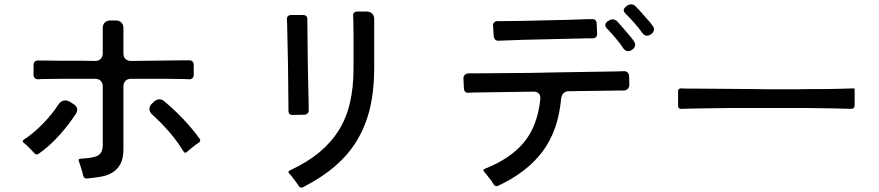

<svg xmlns="http://www.w3.org/2000/svg" viewBox="-20 -831 4040 882"><path d="M362 -24 359 -38 348 -74Q344 -84 343 -88Q337 -102 351 -102Q406 -105 427 -115Q452 -127 452 -164V-435Q452 -450 442.5 -459.5Q433 -469 418 -469H260L177 -468L156 -467Q146 -466 140 -472Q134 -478 134 -488V-532Q134 -542 140 -548Q146 -554 156 -553H178L259 -552H357L418 -551Q433 -551 442.5 -560.5Q452 -570 452 -585V-703Q452 -718 461.5 -727.5Q471 -737 486 -737H513Q528 -737 537.5 -727.5Q547 -718 547 -703V-585Q547 -570 556.5 -560.5Q566 -551 581 -551L826 -554H848Q870 -554 870 -532V-489Q870 -478 864 -472Q858 -466 848 -467L825 -468L741 -469H581Q566 -469 556.5 -459.5Q547 -450 547 -435V-147Q547 -105 534 -79.5Q521 -54 498 -39.5Q475 -25 444.5 -19.5Q414 -14 379 -11Q373 -10 368.5 -14Q364 -18 362 -24ZM822 -137Q793 -184 757 -225.5Q721 -267 680 -304Q666 -317 666.5 -331.5Q667 -346 681 -358L691 -367Q702 -375 713 -375Q723 -375 733 -367Q779 -329 820 -286Q861 -243 896 -195Q905 -184 893 -175L881 -168Q881 -168 879 -166L851 -144L840 -134Q828 -124 822 -137ZM137 -128Q135 -130 132.5 -133Q130 -136 127 -139L101 -165Q93 -171 90 -174Q79 -182 90 -190Q112 -204 134 -222.5Q156 -241 177 -262.5Q198 -284 216.5 -307Q235 -330 249 -352Q262 -370 280 -370Q288 -370 298 -365L316 -354Q330 -346 333.5 -334Q337 -322 329 -309Q296 -258 252 -209Q208 -160 158 -125Q147 -116 137 -128Z M1352 23Q1350 19 1344 11L1321 -20Q1318 -24 1315 -27Q1312 -30 1310 -32Q1299 -43 1313 -49Q1391 -85 1446 -130.5Q1501 -176 1536.5 -233Q1572 -290 1588 -360.5Q1604 -431 1604 -516V-672L1603 -740L1602 -759Q1601 -767 1606.5 -772.5Q1612 -778 1620 -778H1665Q1680 -778 1689.5 -768.5Q1699 -759 1699 -744V-516Q1699 -417 1680 -336Q1661 -255 1621.5 -188.5Q1582 -122 1520 -68.5Q1458 -15 1372 29Q1360 35 1352 23ZM1305 -323V-343L1303 -533L1299 -722L1298 -742Q1297 -751 1302.5 -756.5Q1308 -762 1317 -762H1372Q1392 -762 1392 -742V-721L1394 -536L1398 -348V-326Q1399 -316 1393 -310Q1387 -304 1377 -304L1324 -303Q1305 -303 1305 -323Z M2931 -679Q2914 -703 2895 -724.5Q2876 -746 2855 -767Q2835 -785 2856 -801L2859 -804Q2870 -811 2879 -811Q2891 -811 2900 -802Q2904 -797 2908.5 -792.5Q2913 -788 2918 -783L2962 -733Q2967 -728 2970.5 -722.5Q2974 -717 2978 -712Q2986 -703 2984 -693Q2982 -683 2973 -675L2968 -672Q2960 -667 2953 -667Q2940 -667 2931 -679ZM2248 -665 2245 -712Q2244 -722 2250 -728Q2256 -734 2266 -734H2288L2375 -735L2592 -740Q2643 -742 2679 -743H2700Q2710 -744 2715.5 -738Q2721 -732 2721 -723L2723 -676Q2723 -655 2701 -655H2679L2380 -648L2271 -644Q2261 -643 2255 -649Q2249 -655 2248 -665ZM2844 -608Q2838 -618 2828 -631Q2818 -644 2808 -656Q2798 -668 2788 -679Q2783 -684 2778.5 -689Q2774 -694 2769 -699Q2751 -717 2771 -733L2775 -735Q2783 -742 2794 -742Q2806 -742 2815 -733Q2820 -728 2824 -723Q2828 -718 2833 -713Q2844 -700 2854.5 -688Q2865 -676 2876 -663Q2881 -657 2884.5 -652Q2888 -647 2892 -642Q2906 -621 2886 -604L2882 -601Q2874 -596 2866 -596Q2853 -596 2844 -608ZM2247 15 2239 2 2215 -29Q2211 -33 2205 -41Q2195 -51 2208 -56Q2323 -101 2386 -176Q2449 -251 2462 -375Q2464 -392 2455 -401.5Q2446 -411 2429 -410L2154 -406L2133 -405Q2113 -403 2111 -425L2109 -469Q2108 -480 2115 -487Q2122 -494 2134 -494H2159L2411 -496Q2449 -497 2488 -497.5Q2527 -498 2566 -499L2819 -503L2844 -504Q2856 -505 2863 -498Q2870 -491 2870 -479L2871 -442Q2871 -430 2863.5 -422.5Q2856 -415 2844 -415H2816L2592 -412Q2578 -412 2569 -403Q2560 -394 2558 -380Q2545 -233 2473.5 -136.5Q2402 -40 2269 22Q2256 29 2247 15Z M3095 -344V-411Q3094 -417 3098 -421Q3102 -425 3108 -425Q3120 -424 3135 -424Q3150 -424 3169 -424L3427 -422Q3464 -421 3501 -421Q3538 -421 3576 -421Q3613 -421 3648 -421Q3683 -421 3716 -422Q3749 -422 3778 -422Q3807 -422 3832 -423L3902 -425Q3906 -425 3906 -421V-347Q3906 -331 3890 -331L3814 -333Q3783 -334 3748.5 -334Q3714 -334 3675 -335H3345Q3304 -334 3267.5 -334Q3231 -334 3199 -333Q3172 -332 3149.5 -332Q3127 -332 3109 -331Q3103 -330 3099 -334Q3095 -338 3095 -344Z"/></svg>

Font: Higure Gothic Medium
Style: Regular
Weight: 500
Designer: Yoshimichi Ohira
Foundry: Positype
Version: Version 1.000